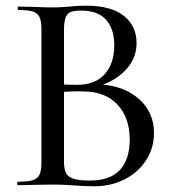

<svg xmlns="http://www.w3.org/2000/svg" viewBox="-20 -648 610 672"><path d="M519 -183Q519 -130 491.5 -87.5Q464 -45 416.5 -20.5Q369 4 310 4Q278 4 240 1Q226 0 207 -1Q188 -2 164 -2L94 -1Q75 0 43 0Q40 0 40 -6Q40 -12 43 -12Q78 -12 95 -17.5Q112 -23 118.5 -37Q125 -51 125 -81V-544Q125 -574 118.5 -588Q112 -602 95.5 -607.5Q79 -613 44 -613Q42 -613 42 -619Q42 -625 44 -625L94 -624Q138 -622 164 -622Q192 -622 223 -625Q234 -626 249.5 -627Q265 -628 283 -628Q369 -628 413.5 -592.5Q458 -557 458 -497Q458 -441 416 -399Q374 -357 302 -340L313 -353Q374 -353 421 -331Q468 -309 493.5 -270.5Q519 -232 519 -183ZM204 -542V-346L171 -354Q214 -351 248 -351Q314 -351 347 -389Q380 -427 380 -489Q380 -546 351.5 -578.5Q323 -611 264 -611Q240 -611 227.5 -606Q215 -601 209.5 -586.5Q204 -572 204 -542ZM434 -159Q434 -235 392 -281Q350 -327 273 -328Q223 -330 174 -323L204 -334V-81Q204 -56 211 -42.5Q218 -29 237 -22.5Q256 -16 294 -16Q365 -16 399.5 -53Q434 -90 434 -159Z"/></svg>

Font: Cormorant Garamond Medium
Style: Regular
Weight: 500
Designer: Christian Thalmann (Catharsis Fonts)
Foundry: Catharsis Fonts
Version: Version 4.000